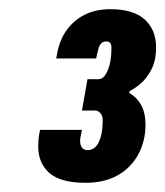

<svg xmlns="http://www.w3.org/2000/svg" viewBox="-20 -825 359 417"><path d="M166 -428Q111 -428 87 -449.5Q63 -471 63 -507Q63 -513 63.5 -521Q64 -529 67 -543H158Q156 -533 155 -528Q154 -523 154 -519Q154 -510 158 -504.5Q162 -499 171 -499Q180 -499 187 -505.5Q194 -512 198.5 -526.5Q203 -541 203 -564Q203 -571 200.5 -575.5Q198 -580 194.5 -582.5Q191 -585 185 -585H158L170 -653H194Q201 -653 207 -660Q213 -667 217.5 -682.5Q222 -698 222 -721Q222 -728 219.5 -731.5Q217 -735 211 -735Q204 -735 200 -731Q196 -727 194 -720Q192 -713 190 -704L189 -698H102L104 -708Q109 -737 124 -758.5Q139 -780 163 -792.5Q187 -805 220 -805Q270 -805 294.5 -782.5Q319 -760 319 -722Q319 -694 309 -674.5Q299 -655 285.5 -643.5Q272 -632 261 -627V-623Q277 -614 286.5 -597Q296 -580 296 -554Q296 -519 280.5 -490Q265 -461 236 -444.5Q207 -428 166 -428Z"/></svg>

Font: Archivo ExtraCondensed Black
Style: Italic
Weight: 900
Width: 2
Italic angle: -10°
Designer: Hector Gatti
Foundry: Omnibus-Type
Version: Version 2.001